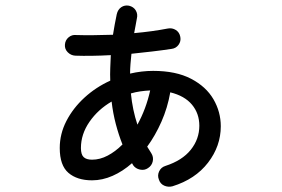

<svg xmlns="http://www.w3.org/2000/svg" viewBox="-20 -610 1040 707"><path d="M615 76Q599 80 584.5 73.5Q570 67 565 51Q559 36 566 21Q573 6 589 1Q651 -19 682.5 -58.5Q714 -98 714 -147Q714 -192 687 -224.5Q660 -257 607 -270Q597 -213 574.5 -162Q552 -111 522 -70Q526 -64 529.5 -58Q533 -52 537 -46Q546 -32 542.5 -16Q539 0 525 9Q512 18 495.5 14.5Q479 11 470 -2Q469 -4 468 -6Q467 -8 466 -9Q432 21 394.5 37.5Q357 54 319 54Q264 54 232 26.5Q200 -1 200 -65Q200 -117 224.5 -164.5Q249 -212 291 -250.5Q333 -289 386 -313Q385 -336 386 -359.5Q387 -383 388 -407Q352 -405 318.5 -404.5Q285 -404 257 -405Q241 -406 229.5 -417.5Q218 -429 219 -445Q220 -462 232.5 -472.5Q245 -483 261 -481Q291 -480 325.5 -480.5Q360 -481 396 -482Q399 -501 402.5 -520Q406 -539 410 -558Q414 -575 426.5 -583.5Q439 -592 455 -589Q472 -585 480 -571.5Q488 -558 484 -542Q482 -528 479 -514.5Q476 -501 474 -488Q541 -494 598 -505Q614 -508 627.5 -499.5Q641 -491 644 -474Q647 -458 637.5 -445Q628 -432 612 -430Q579 -425 541 -420.5Q503 -416 464 -412Q462 -393 460.5 -374.5Q459 -356 459 -339Q480 -344 501.5 -346.5Q523 -349 544 -349Q628 -349 683.5 -320Q739 -291 766 -244.5Q793 -198 793 -145Q793 -72 746 -11Q699 50 615 76ZM319 -22Q348 -22 376.5 -37Q405 -52 431 -78Q417 -113 406.5 -153Q396 -193 391 -236Q341 -207 309.5 -161.5Q278 -116 278 -65Q278 -41 288 -31.5Q298 -22 319 -22ZM486 -151Q518 -209 533 -277Q514 -276 496.5 -273.5Q479 -271 462 -266Q468 -205 486 -151Z"/></svg>

Font: Zen Maru Gothic Medium
Style: Regular
Weight: 500
Designer: Yoshimichi Ohira
Foundry: Positype
Version: Version 1.001